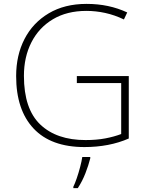

<svg xmlns="http://www.w3.org/2000/svg" viewBox="-20 -812 762 987"><path d="M375 -421H642V-100Q592 -78 534.5 -67Q477 -56 414 -56Q242 -56 152.5 -151.5Q63 -247 63 -421Q63 -528 106 -611.5Q149 -695 230.5 -743.5Q312 -792 425 -792Q483 -792 535 -781Q587 -770 634 -748L617 -712Q569 -735 520.5 -745.5Q472 -756 424 -756Q324 -756 252 -713Q180 -670 141.5 -594.5Q103 -519 103 -422Q103 -252 187 -172Q271 -92 420 -92Q476 -92 521 -100.5Q566 -109 603 -123V-385H375ZM444 2Q435 38 419 79Q403 120 380 155H357V148Q365 132 374.5 104.5Q384 77 392 46.5Q400 16 403 -5H444Z"/></svg>

Font: Noto Sans Malayalam UI ExtraLight
Style: Regular
Weight: 200
Designer: Jelle Bosma - Monotype Design Team
Foundry: Monotype Imaging Inc.
Version: Version 2.104; ttfautohint (v1.8.4.7-5d5b)